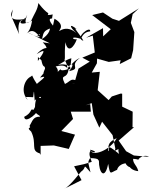

<svg xmlns="http://www.w3.org/2000/svg" viewBox="-20 -968 999 1262"><path d="M261 -690C316 -635 255 -642 321 -611C335 -628 296 -695 221 -612C283 -651 276 -634 229 -567C232 -596 220 -602 252 -572C264 -512 274 -545 276 -517C248 -451 292 -520 243 -458C312 -479 233 -432 201 -396C240 -388 197 -390 222 -417C175 -487 205 -474 176 -461C136 -436 115 -357 164 -311C125 -339 173 -329 198 -329C205 -393 203 -365 208 -307C267 -367 252 -289 226 -345C197 -253 223 -282 199 -245C177 -260 195 -228 139 -200C144 -146 245 -240 230 -254C257 -192 232 -284 212 -240C211 -215 249 -210 242 -201C196 -202 193 -170 174 -140C191 -121 147 -136 185 -103C225 -21 178 21 241 40L247 50V-9L334 -12L432 11L473 -83L383 -107L460 -186L445 -234H577L573 -284L543 -276L583 -290L594 -215L633 -129L651 -168L720 -80L738 8L735 23C806 -5 741 -20 763 44C661 -41 710 24 692 25C691 -18 693 -34 747 -60C705 21 584 66 572 16C613 24 618 43 573 25C561 48 574 68 583 96L532 111L467 125L516 216L400 274C438 261 514 154 517 157C552 132 519 102 575 165C561 101 553 102 572 71C647 73 616 89 630 86C629 171 670 216 691 109C705 188 702 168 750 148C749 154 751 109 816 104C800 67 793 118 834 131C818 65 807 150 889 157C879 113 846 106 857 62C848 85 850 70 891 82C883 80 924 41 959 63L860 54L809 26L760 -44L861 -132H851L852 -234L783 -267V-352L773 -353L715 -334L643 -252L694 -310L622 -375L636 -496L583 -491L617 -552L618 -583L695 -561L773 -572L767 -547L842 -585L855 -638L863 -757L840 -818L852 -875L893 -913L762 -831L719 -845L657 -886L586 -869L708 -776L658 -729L657 -783L546 -720L590 -734L603 -623L521 -589L570 -563L496 -517L468 -419H454L516 -422C442 -465 450 -436 407 -416C370 -493 421 -436 431 -514C333 -485 420 -551 335 -472C406 -505 303 -568 321 -542C326 -499 391 -571 449 -585C439 -503 444 -560 505 -587C430 -533 519 -519 434 -500C483 -559 437 -558 424 -512C476 -509 411 -573 340 -530C377 -538 404 -544 423 -519C411 -616 366 -554 397 -567C415 -579 400 -590 410 -691C425 -614 466 -657 485 -710C454 -705 441 -735 511 -713C527 -743 539 -758 573 -762C577 -804 465 -717 528 -700C512 -735 450 -800 487 -775C430 -820 439 -790 476 -757C505 -721 446 -811 373 -766C351 -758 423 -797 338 -845C322 -770 327 -774 300 -813C322 -779 301 -740 252 -708C272 -739 246 -767 337 -789C331 -797 283 -849 322 -846C327 -890 335 -867 294 -870C303 -894 299 -861 232 -948C227 -903 208 -883 185 -832C135 -794 145 -833 159 -871C136 -816 132 -866 145 -843C60 -829 36 -850 64 -906L56 -857L106 -743C97 -775 98 -839 131 -837C104 -832 101 -787 197 -835C187 -866 197 -779 150 -743C210 -801 228 -721 264 -715C197 -759 274 -738 224 -736C279 -708 198 -732 157 -758L308 -683Z"/></svg>

Font: Hussar Lance
Style: Regular
Weight: 700
Foundry: Cannot Into Space Fonts, PlusOne Fonts
Version: Version 2.27